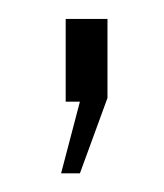

<svg xmlns="http://www.w3.org/2000/svg" viewBox="-20 -108 174 204"><path d="M44.9 76.2 64.9 0H49.8V-87.9H94.2V-3.9L64.9 76.2Z"/></svg>

Font: Bebas Neue Book
Style: Regular
Weight: 400
Designer: Ryoichi Tsunekawa
Foundry: Ryoichi Tsunekawa
Version: Version 001.003